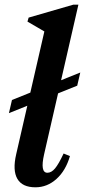

<svg xmlns="http://www.w3.org/2000/svg" viewBox="-20 -785 362 818"><path d="M131 13Q75 13 54 -23Q33 -59 49 -128L169 -651L97 -693L102 -710L292 -765H314L168 -128Q150 -49 182 -49Q199 -49 214.5 -67.5Q230 -86 251 -131L278 -120Q260 -58 220.5 -22.5Q181 13 131 13ZM18 -303 31 -359 322 -476 309 -420Z"/></svg>

Font: Platypi Medium
Style: Italic
Weight: 500
Italic angle: -13°
Designer: David Sargent
Foundry: Bolt Cutter Type
Version: Version 1.200; ttfautohint (v1.8.4.7-5d5b)